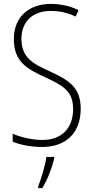

<svg xmlns="http://www.w3.org/2000/svg" viewBox="-20 -744 479 985"><path d="M394 -186C394 -297 333 -333 231 -380C149 -417 90 -449 90 -544C90 -635 149 -688 241 -688C278 -688 323 -681 368 -659L383 -692C345 -711 294 -724 241 -724C131 -724 51 -660 51 -543C51 -428 119 -390 209 -349C307 -304 355 -275 355 -184C355 -86 296 -26 198 -26C143 -26 87 -40 45 -58V-17C87 0 141 10 197 10C316 10 394 -60 394 -186ZM258 70V61H218C213 102 190 177 176 212V221H197C225 176 246 117 258 70Z"/></svg>

Font: Noto Sans Ethiopic Condensed ExtraLight
Style: Regular
Weight: 200
Width: 3
Designer: Monotype Design Team
Foundry: Monotype Imaging Inc.
Version: Version 2.102